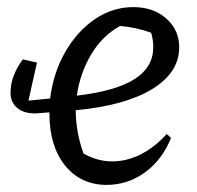

<svg xmlns="http://www.w3.org/2000/svg" viewBox="-20 -511 553 540"><path d="M80 -192Q80 -192 80 -192H79Q44 -192 25.5 -210Q7 -228 10 -258Q12 -300 44 -344L84 -335L60 -228L121 -234Q130 -306 163 -364Q196 -422 246 -456.5Q296 -491 355 -491Q411 -491 447.5 -459Q484 -427 484 -378Q484 -307 408 -260.5Q332 -214 193 -201Q193 -171 198.5 -140Q204 -109 215 -79Q272 -47 334 -61.5Q396 -76 449 -134L461 -123Q436 -61 387.5 -26Q339 9 280 9Q207 9 163 -45.5Q119 -100 119 -192Q119 -194 119 -195L80 -192ZM411 -378Q411 -400 405 -419Q364 -434 318 -438Q268 -411 236.5 -358Q205 -305 196 -242Q306 -255 358.5 -288.5Q411 -322 411 -378Z"/></svg>

Font: Piazzolla
Style: Italic
Weight: 400
Italic angle: -11.3°
Designer: Juan Pablo del Peral
Foundry: Huerta Tipografica
Version: Version 1.330